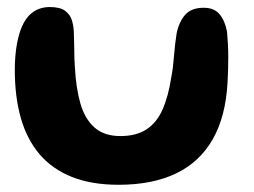

<svg xmlns="http://www.w3.org/2000/svg" viewBox="-20 -478 704 532"><path d="M308.5 34Q234 34 179.8 12.5Q125.5 -9 90.2 -50Q55 -91 38 -150Q21 -209 21 -284.5Q21 -303.5 22.5 -322Q24 -340.5 27.2 -357.8Q30.5 -375 35 -389Q46.5 -424.5 67.5 -441.5Q88.5 -458.5 118 -458.5Q146.5 -458.5 160.5 -448Q174.5 -437.5 179.2 -421.8Q184 -406 184.5 -390.5Q185 -380 185.2 -367.2Q185.5 -354.5 185.8 -341Q186 -327.5 186.2 -315Q186.5 -302.5 187.5 -292Q190.5 -234 202.8 -191.2Q215 -148.5 241.8 -124.8Q268.5 -101 313.5 -101Q358 -101 386.2 -119.8Q414.5 -138.5 430.5 -174.8Q446.5 -211 454.5 -263.5Q457.5 -278 459.2 -293.2Q461 -308.5 462.2 -324Q463.5 -339.5 465.2 -355Q467 -370.5 469.5 -386Q476.5 -419 493.8 -437.8Q511 -456.5 544.5 -456.5Q573 -456.5 588 -439Q603 -421.5 609 -390.5Q610.5 -373.5 611.5 -356Q612.5 -338.5 612.5 -320.8Q612.5 -303 612 -285.2Q611.5 -267.5 610.5 -250Q605.5 -155.5 569.5 -92.2Q533.5 -29 468 2.5Q402.5 34 308.5 34Z"/></svg>

Font: Gluten Thin Medium
Style: Regular
Weight: 500
Version: Version 1.300